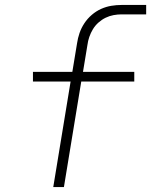

<svg xmlns="http://www.w3.org/2000/svg" viewBox="-20 -755 640 775"><path d="M195 0 265 -426H113V-465H272L291 -580Q294 -601 301 -621.5Q308 -642 320.5 -661Q333 -680 350.5 -695Q368 -710 388 -719Q408 -728 429 -731.5Q450 -735 471 -735H570V-697H471Q455 -697 438.5 -694Q422 -691 406.5 -683.5Q391 -676 377.5 -664Q364 -652 355 -637Q346 -622 340.5 -606Q335 -590 333 -574L315 -465H522V-426H308L238 0Z"/></svg>

Font: Iosevka SS04 XLt Ex
Style: Italic
Weight: 200
Width: 7
Italic angle: -9°
Monospace: yes
Designer: Belleve Invis
Foundry: Belleve Invis
Version: Version 19.0.0; ttfautohint (v1.8.4)